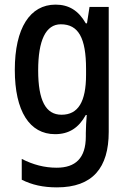

<svg xmlns="http://www.w3.org/2000/svg" viewBox="-20 -570 557 830"><path d="M220 -550C110 -550 44 -449 44 -268C44 -89 108 10 218 10C278 10 320 -17 351 -73H355C353 -48 351 -16 351 5V20C351 114 306 155 225 155C172 155 123 142 74 117V207C118 229 166 240 226 240C381 240 450 155 450 0V-540H367L356 -469H351C319 -525 277 -550 220 -550ZM243 -465C319 -465 352 -406 352 -272V-247C352 -130 318 -74 246 -74C178 -74 145 -135 145 -266C145 -396 178 -465 243 -465Z"/></svg>

Font: Noto Sans Thai Looped Condensed Medium
Style: Regular
Weight: 500
Width: 3
Designer: Sasikarn Vongin, Ben Mitchell
Foundry: The Fontpad Ltd
Version: Version 1.001